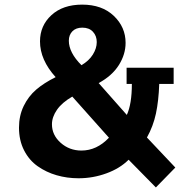

<svg xmlns="http://www.w3.org/2000/svg" viewBox="-20 -759 849 839"><path d="M338.9 -738.8Q425.8 -738.8 477.3 -689.7Q528.8 -640.6 528.8 -571.8Q528.8 -521.5 499.3 -474.6Q469.7 -427.7 411.1 -396L534.2 -256.8Q556.2 -304.7 556.2 -392.1H533.2V-462.9H738.8V-392.1H675.8Q673.3 -318.4 661.4 -262.7Q649.4 -207 622.1 -158.2L746.1 -26.9L661.1 60.1L542 -61Q503.9 -22.9 445.1 -1.5Q386.2 20 323.2 20Q272.9 20 227.5 6.8Q182.1 -6.3 144.8 -32.5Q107.4 -58.6 85.2 -102.1Q63 -145.5 63 -201.2Q63 -253.4 83.5 -295.7Q104 -337.9 137.9 -367.2Q171.9 -396.5 223.1 -421.9Q154.8 -497.6 154.8 -578.1Q154.8 -647 204.8 -692.9Q254.9 -738.8 338.9 -738.8ZM339.8 -638.2Q312 -638.2 296.4 -622.3Q280.8 -606.4 280.8 -581.1Q280.8 -529.3 335.9 -474.1Q368.7 -493.2 385.7 -520.5Q402.8 -547.9 402.8 -575.2Q402.8 -602.1 386.2 -620.1Q369.6 -638.2 339.8 -638.2ZM295.9 -336.9Q251 -311 229 -279.3Q207 -247.6 207 -215.8Q207 -168.9 245.1 -135Q283.2 -101.1 335.9 -101.1Q402.8 -101.1 456.1 -157.2Z"/></svg>

Font: Stilu SemiBold
Style: Regular
Weight: 600
Designer: Genilson Lima Santos
Foundry: Genilson Lima Santos
Version: Version 1.200;PS 001.200;hotconv 1.0.88;makeotf.lib2.5.64775